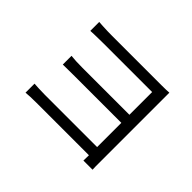

<svg xmlns="http://www.w3.org/2000/svg" viewBox="-139 -977 1278 1278"><g transform="rotate(45 500.0 -338.5)"><path d="M745 25 746 -26H254Q224 -26 196 -25Q168 -24 153 -22V-107Q168 -106 194.5 -104.5Q221 -103 253 -103H746V-331H306Q274 -331 244 -330.5Q214 -330 196 -330V-412Q238 -407 305 -407H746V-621Q736 -621 703.5 -621Q671 -621 626 -621Q581 -621 530 -621Q479 -621 431.5 -621Q384 -621 347 -621Q310 -621 293 -621Q277 -621 251.5 -620.5Q226 -620 202.5 -619.5Q179 -619 167 -618V-702Q179 -701 203 -699.5Q227 -698 252 -697.5Q277 -697 293 -697Q314 -697 358 -697Q402 -697 458 -697Q514 -697 572 -697Q630 -697 680 -697Q730 -697 760 -697Q781 -697 799.5 -697.5Q818 -698 830 -699Q830 -689 830 -673.5Q830 -658 830 -639Q830 -628 830 -587.5Q830 -547 830 -487.5Q830 -428 830 -360.5Q830 -293 830 -228.5Q830 -164 830 -113Q830 -62 830 -35Q830 -19 830 -3.5Q830 12 831 25Z"/></g></svg>

Font: Chocolate Classical Sans
Style: Regular
Weight: 400
Designer: 田海東、宇文滿月
Foundry: Moonlit Owen
Version: Version 1.001